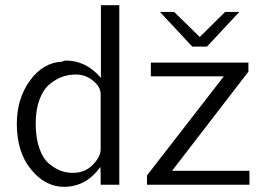

<svg xmlns="http://www.w3.org/2000/svg" viewBox="-20 -714 1014 742"><path d="M598 -668H653L752 -571L850 -668H905L780 -534H723ZM548 0V-36L845 -419H563V-472H940V-437L645 -54H944V0ZM45 -236Q45 -333 96 -403Q147 -473 222 -476Q226 -480 234 -480Q313 -480 370 -413V-694H441V0H369V-40Q369 -44 368.5 -54Q368 -64 368 -69Q313 8 227 8Q155 8 100 -59Q45 -126 45 -236ZM118 -237Q118 -181 132 -141Q146 -101 169.5 -81.5Q193 -62 215 -54Q237 -46 261 -46Q309 -46 339 -77.5Q369 -109 369 -136V-354Q367 -380 338.5 -403Q310 -426 273 -426Q245 -426 220 -417Q195 -408 171 -388Q147 -368 132.5 -329Q118 -290 118 -237Z"/></svg>

Font: Coval
Style: ExtraLight
Weight: 250
Foundry: Context Ltd
Version: Version 001.000